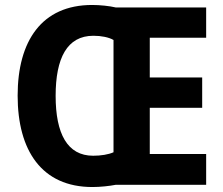

<svg xmlns="http://www.w3.org/2000/svg" viewBox="-20 -744 899 773"><path d="M351 -724C148 -724 51 -579 51 -359C51 -138 148 9 352 9C383 9 421 5 446 0H810V-124H583V-310H794V-432H583V-592H810V-714H446C421 -720 382 -724 351 -724ZM356 -600C388 -600 418 -594 437 -583V-131C417 -122 387 -117 355 -117C251 -117 204 -206 204 -358C204 -510 250 -600 356 -600Z"/></svg>

Font: Noto Sans Myanmar UI SemiCondensed
Style: Bold
Weight: 700
Width: 4
Designer: Monotype Design Team
Foundry: Monotype Imaging Inc.
Version: Version 2.103